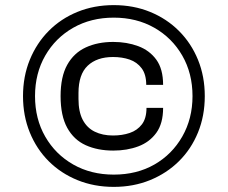

<svg xmlns="http://www.w3.org/2000/svg" viewBox="-20 -719 891 751"><path d="M425 12Q348 12 283 -14.5Q218 -41 170.5 -88.5Q123 -136 96.5 -201Q70 -266 70 -343Q70 -420 96.5 -485Q123 -550 170.5 -598Q218 -646 283 -672.5Q348 -699 425 -699Q502 -699 567 -672.5Q632 -646 680 -598Q728 -550 754.5 -485Q781 -420 781 -343Q781 -266 754.5 -201Q728 -136 680 -88.5Q632 -41 567 -14.5Q502 12 425 12ZM423 -130Q362 -130 315.5 -151Q269 -172 243 -219Q217 -266 217 -343Q217 -419 243 -465.5Q269 -512 315.5 -533.5Q362 -555 423 -555Q476 -555 520.5 -538.5Q565 -522 591.5 -485.5Q618 -449 618 -387H552Q552 -428 534 -452Q516 -476 487 -486Q458 -496 422 -496Q359 -496 323 -462Q287 -428 287 -355V-332Q287 -282 303.5 -250.5Q320 -219 350.5 -204Q381 -189 422 -189Q458 -189 487.5 -199Q517 -209 535 -232.5Q553 -256 553 -297H618Q618 -236 591.5 -199.5Q565 -163 521 -146.5Q477 -130 423 -130ZM425 -36Q515 -36 584 -75.5Q653 -115 693 -185Q733 -255 733 -343Q733 -432 693 -501.5Q653 -571 583.5 -610.5Q514 -650 425 -650Q336 -650 266.5 -610.5Q197 -571 157 -501.5Q117 -432 117 -343Q117 -254 157 -184.5Q197 -115 266.5 -75.5Q336 -36 425 -36Z"/></svg>

Font: Archivo Expanded
Style: Regular
Weight: 400
Width: 7
Designer: Hector Gatti
Foundry: Omnibus-Type
Version: Version 2.001